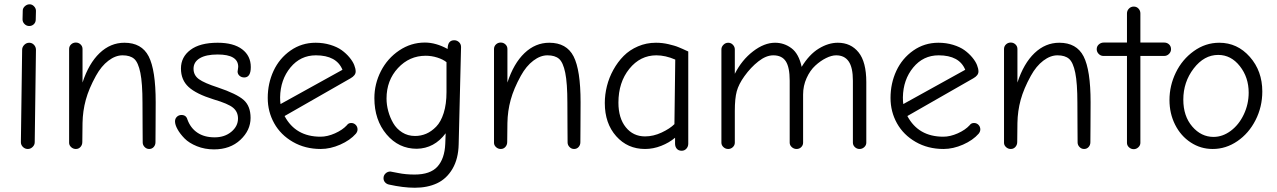

<svg xmlns="http://www.w3.org/2000/svg" viewBox="-20 -694 5997 902"><path d="M85.9 -603 86.9 -644Q86.9 -655.8 96.9 -664.8Q106.9 -673.8 119.1 -673.8Q130.9 -673.8 139.9 -664.3Q148.9 -654.8 148.9 -643.1L147.9 -602.1Q147.9 -588.9 138.9 -580.3Q129.9 -571.8 117.2 -571.8Q104.5 -571.8 95.2 -581.1Q85.9 -590.3 85.9 -603ZM110.8 5.9Q97.2 5.9 87.6 -3.7Q78.1 -13.2 78.1 -25.9L84 -460Q84 -473.1 94 -483.2Q104 -493.2 117.2 -493.2Q130.4 -493.2 139.6 -483.4Q148.9 -473.6 148.9 -460L143.1 -25.9Q143.1 -13.2 133.3 -3.7Q123.5 5.9 110.8 5.9Z M336.4 5.9Q323.7 5.9 314.2 -2.9Q304.7 -11.7 304.7 -22.9V-463.9Q304.7 -476.6 314 -485.4Q323.2 -494.1 336.4 -494.1Q349.1 -494.1 358.4 -485.4Q367.7 -476.6 367.7 -463.9V-306.2Q397 -396 448 -444.6Q499 -493.2 564.5 -493.2Q645.5 -493.2 678.5 -429.2Q711.4 -365.2 711.4 -213.9Q711.4 -155.8 710.9 -98.9Q710.4 -42 710.4 -25.9Q710.4 -12.7 702.1 -3.4Q693.8 5.9 680.7 5.9Q668.5 5.9 659.4 -3.4Q650.4 -12.7 650.4 -24.9Q650.4 -40.5 649.9 -97.2Q649.4 -153.8 649.4 -210Q649.4 -303.2 639.4 -352.1Q629.4 -400.9 610.4 -417.5Q591.3 -434.1 555.7 -434.1Q522.5 -434.1 489.3 -408.9Q456.1 -383.8 430.7 -337.9Q397.5 -277.8 383.1 -225.1Q368.7 -172.4 367.7 -116.2L366.7 -26.9Q366.7 -13.2 358.2 -3.7Q349.6 5.9 336.4 5.9Z M985.4 7.8Q941.9 7.8 905 -7.1Q868.2 -22 846.9 -43.7Q825.7 -65.4 814 -86.7Q802.2 -107.9 802.2 -124Q802.2 -136.7 811 -145.3Q819.8 -153.8 832.5 -153.8Q854.5 -153.8 860.4 -132.8Q875 -92.3 907.5 -70.6Q939.9 -48.8 988.3 -48.8Q1035.6 -48.8 1066.9 -75Q1098.1 -101.1 1098.1 -137.2Q1098.1 -168.5 1075.2 -187.7Q1052.2 -207 983.4 -227.1Q901.9 -252.4 866 -285.4Q830.1 -318.4 830.1 -372.1Q830.1 -426.3 874.8 -459.7Q919.4 -493.2 1002.4 -493.2Q1077.1 -493.2 1117.7 -462.4Q1158.2 -431.6 1158.2 -378.9Q1158.2 -330.1 1127.4 -330.1Q1114.3 -330.1 1105.2 -338.1Q1096.2 -346.2 1096.2 -357.9Q1096.2 -361.8 1097.7 -368.7Q1099.1 -375.5 1099.1 -379.9Q1099.1 -438 1002.4 -438Q947.8 -438 918.5 -420.4Q889.2 -402.8 889.2 -371.1Q889.2 -340.3 914.6 -322Q939.9 -303.7 1003.4 -283.2Q1091.8 -253.4 1124.5 -224.6Q1157.2 -195.8 1157.2 -140.1Q1157.2 -82 1109.4 -37.1Q1061.5 7.8 985.4 7.8Z M1486.8 5.9Q1413.6 5.9 1356 -27.3Q1298.3 -60.5 1268.1 -115Q1237.8 -169.4 1237.8 -233.9Q1237.8 -302.2 1265.1 -361.1Q1292.5 -419.9 1344.7 -456.5Q1397 -493.2 1462.9 -493.2Q1499.5 -493.2 1531.7 -483.4Q1564 -473.6 1585.2 -458.3Q1606.4 -442.9 1621.8 -424.3Q1637.2 -405.8 1644 -388.7Q1650.9 -371.6 1650.9 -357.9Q1650.9 -339.8 1627 -326.2L1316.9 -148.9Q1368.7 -51.8 1485.8 -51.8Q1518.1 -51.8 1553.7 -67.6Q1589.4 -83.5 1609.9 -106Q1616.7 -116.2 1629.9 -116.2Q1642.6 -116.2 1651.1 -107.4Q1659.7 -98.6 1659.7 -85.9Q1659.7 -75.7 1651.9 -65.9Q1625 -35.2 1578.4 -14.6Q1531.7 5.9 1486.8 5.9ZM1297.9 -205.1 1588.9 -366.2Q1561 -434.1 1463.9 -434.1Q1391.6 -434.1 1344.5 -377Q1297.4 -319.8 1295.9 -236.8Q1295.9 -217.3 1297.9 -205.1Z M1928.7 188Q1874.5 188 1806.6 172.9Q1795.9 170.4 1788.8 162.4Q1781.7 154.3 1781.7 143.1Q1781.7 129.9 1791.3 120.8Q1800.8 111.8 1814 111.8Q1817.4 111.8 1851.3 118.9Q1885.3 126 1927.7 126Q2001.5 126 2035.2 88.6Q2068.8 51.3 2071.8 -18.1L2073.7 -67.9Q2020.5 3.4 1938 4.9Q1853 4.9 1795.9 -62.7Q1738.8 -130.4 1738.8 -232.9Q1738.8 -299.8 1769.5 -359.9Q1800.3 -419.9 1855.5 -457Q1910.6 -494.1 1976.1 -494.1Q2027.8 -494.1 2083 -463.9Q2083 -504.9 2113.8 -504.9Q2127 -504.9 2136.5 -495.8Q2146 -486.8 2146 -473.1L2134.8 -16.1Q2133.3 52.2 2105.7 99.1Q2078.1 146 2033.2 167Q1988.3 188 1928.7 188ZM1929.7 -55.2Q1957.5 -55.2 1982.2 -65.7Q2006.8 -76.2 2029.1 -98.9Q2051.3 -121.6 2064.5 -163.3Q2077.6 -205.1 2077.6 -261.2V-401.9Q2061.5 -415 2034.4 -423.6Q2007.3 -432.1 1980 -432.1Q1903.3 -432.1 1849.6 -374.3Q1795.9 -316.4 1795.9 -231Q1795.9 -201.7 1804 -171.9Q1812 -142.1 1827.4 -115.5Q1842.8 -88.9 1869.4 -72Q1896 -55.2 1929.7 -55.2Z M2332.5 5.9Q2319.8 5.9 2310.3 -2.9Q2300.8 -11.7 2300.8 -22.9V-463.9Q2300.8 -476.6 2310.1 -485.4Q2319.3 -494.1 2332.5 -494.1Q2345.2 -494.1 2354.5 -485.4Q2363.8 -476.6 2363.8 -463.9V-306.2Q2393.1 -396 2444.1 -444.6Q2495.1 -493.2 2560.5 -493.2Q2641.6 -493.2 2674.6 -429.2Q2707.5 -365.2 2707.5 -213.9Q2707.5 -155.8 2707 -98.9Q2706.5 -42 2706.5 -25.9Q2706.5 -12.7 2698.2 -3.4Q2689.9 5.9 2676.8 5.9Q2664.6 5.9 2655.5 -3.4Q2646.5 -12.7 2646.5 -24.9Q2646.5 -40.5 2646 -97.2Q2645.5 -153.8 2645.5 -210Q2645.5 -303.2 2635.5 -352.1Q2625.5 -400.9 2606.4 -417.5Q2587.4 -434.1 2551.8 -434.1Q2518.6 -434.1 2485.4 -408.9Q2452.1 -383.8 2426.8 -337.9Q2393.6 -277.8 2379.2 -225.1Q2364.7 -172.4 2363.8 -116.2L2362.8 -26.9Q2362.8 -13.2 2354.2 -3.7Q2345.7 5.9 2332.5 5.9Z M3182.6 14.2Q3167.5 14.2 3159.4 4.6Q3151.4 -4.9 3151.4 -19V-46.9Q3123.5 -23.4 3086.2 -8.8Q3048.8 5.9 3010.3 5.9Q2928.2 5.9 2874.8 -54.2Q2821.3 -114.3 2821.3 -210Q2821.3 -249.5 2831.3 -289.6Q2841.3 -329.6 2861.6 -366.2Q2881.8 -402.8 2909.9 -431.2Q2938 -459.5 2977.3 -476.3Q3016.6 -493.2 3061.5 -493.2Q3076.7 -493.2 3091.8 -491.5Q3106.9 -489.7 3121.1 -486.3Q3135.3 -482.9 3146.5 -479.7Q3157.7 -476.6 3169.9 -471.4Q3182.1 -466.3 3188.2 -463.6Q3194.3 -460.9 3203.6 -456.5Q3212.9 -452.1 3213.4 -452.1V-19Q3213.4 -5.4 3204.6 4.4Q3195.8 14.2 3182.6 14.2ZM3010.3 -53.2Q3049.8 -53.2 3088.6 -71.5Q3127.4 -89.8 3148.4 -110.8L3152.3 -414.1Q3106 -434.1 3063.5 -434.1Q2987.8 -434.1 2936.5 -370.6Q2885.3 -307.1 2885.3 -211.9Q2885.3 -139.2 2919.9 -96.2Q2954.6 -53.2 3010.3 -53.2Z M3369.1 -23.9V-461.9Q3369.1 -474.1 3378.7 -483.6Q3388.2 -493.2 3400.9 -493.2Q3414.1 -493.2 3423.1 -483.6Q3432.1 -474.1 3432.1 -461.9V-347.2Q3464.8 -412.1 3517.6 -452.6Q3570.3 -493.2 3621.1 -493.2Q3664.1 -493.2 3698.5 -467.3Q3732.9 -441.4 3746.1 -379.9Q3781.7 -438.5 3826.7 -465.8Q3871.6 -493.2 3916 -493.2Q3977.1 -493.2 4013.4 -448.2Q4049.8 -403.3 4049.8 -308.1V-23.9Q4049.8 -11.7 4040.3 -2.9Q4030.8 5.9 4018.1 5.9Q4005.4 5.9 3996.1 -2.9Q3986.8 -11.7 3986.8 -23.9V-314.9Q3986.8 -377 3967 -405.5Q3947.3 -434.1 3908.2 -434.1Q3886.7 -434.1 3860.6 -421.1Q3834.5 -408.2 3810.1 -385.7Q3785.6 -363.3 3769.3 -327.1Q3752.9 -291 3752.9 -250V-23.9Q3752.9 -11.7 3744.1 -2.9Q3735.4 5.9 3722.2 5.9Q3709.5 5.9 3699.7 -2.9Q3689.9 -11.7 3689.9 -23.9V-314.9Q3689.9 -377.9 3671.6 -406Q3653.3 -434.1 3612.8 -434.1Q3579.1 -434.1 3543 -405.8Q3506.8 -377.4 3477.1 -335.9Q3450.2 -298.3 3441.2 -265.1Q3432.1 -231.9 3432.1 -172.9V-23.9Q3432.1 -11.7 3422.9 -2.9Q3413.6 5.9 3400.9 5.9Q3388.2 5.9 3378.7 -2.9Q3369.1 -11.7 3369.1 -23.9Z M4412.6 5.9Q4339.4 5.9 4281.7 -27.3Q4224.1 -60.5 4193.8 -115Q4163.6 -169.4 4163.6 -233.9Q4163.6 -302.2 4190.9 -361.1Q4218.3 -419.9 4270.5 -456.5Q4322.8 -493.2 4388.7 -493.2Q4425.3 -493.2 4457.5 -483.4Q4489.7 -473.6 4511 -458.3Q4532.2 -442.9 4547.6 -424.3Q4563 -405.8 4569.8 -388.7Q4576.7 -371.6 4576.7 -357.9Q4576.7 -339.8 4552.7 -326.2L4242.7 -148.9Q4294.4 -51.8 4411.6 -51.8Q4443.8 -51.8 4479.5 -67.6Q4515.1 -83.5 4535.6 -106Q4542.5 -116.2 4555.7 -116.2Q4568.4 -116.2 4576.9 -107.4Q4585.4 -98.6 4585.4 -85.9Q4585.4 -75.7 4577.6 -65.9Q4550.8 -35.2 4504.2 -14.6Q4457.5 5.9 4412.6 5.9ZM4223.6 -205.1 4514.6 -366.2Q4486.8 -434.1 4389.6 -434.1Q4317.4 -434.1 4270.3 -377Q4223.1 -319.8 4221.7 -236.8Q4221.7 -217.3 4223.6 -205.1Z M4728.5 5.9Q4715.8 5.9 4706.3 -2.9Q4696.8 -11.7 4696.8 -22.9V-463.9Q4696.8 -476.6 4706.1 -485.4Q4715.3 -494.1 4728.5 -494.1Q4741.2 -494.1 4750.5 -485.4Q4759.8 -476.6 4759.8 -463.9V-306.2Q4789.1 -396 4840.1 -444.6Q4891.1 -493.2 4956.5 -493.2Q5037.6 -493.2 5070.6 -429.2Q5103.5 -365.2 5103.5 -213.9Q5103.5 -155.8 5103 -98.9Q5102.5 -42 5102.5 -25.9Q5102.5 -12.7 5094.2 -3.4Q5085.9 5.9 5072.8 5.9Q5060.5 5.9 5051.5 -3.4Q5042.5 -12.7 5042.5 -24.9Q5042.5 -40.5 5042 -97.2Q5041.5 -153.8 5041.5 -210Q5041.5 -303.2 5031.5 -352.1Q5021.5 -400.9 5002.4 -417.5Q4983.4 -434.1 4947.8 -434.1Q4914.6 -434.1 4881.3 -408.9Q4848.1 -383.8 4822.8 -337.9Q4789.6 -277.8 4775.1 -225.1Q4760.7 -172.4 4759.8 -116.2L4758.8 -26.9Q4758.8 -13.2 4750.2 -3.7Q4741.7 5.9 4728.5 5.9Z M5306.2 6.8Q5293.5 6.8 5283.9 -2Q5274.4 -10.7 5274.4 -22.9V-431.2H5163.6Q5150.9 -431.2 5141.6 -440.7Q5132.3 -450.2 5132.3 -462.9Q5132.3 -476.6 5142.3 -485.4Q5152.3 -494.1 5165.5 -494.1H5274.4V-630.9Q5274.4 -644 5283.7 -653.6Q5293 -663.1 5306.2 -663.1Q5319.8 -663.1 5328.6 -653.6Q5337.4 -644 5337.4 -630.9V-494.1H5449.2Q5462.9 -494.1 5472.2 -485.4Q5481.4 -476.6 5481.4 -462.9Q5481.4 -450.2 5471.9 -440.7Q5462.4 -431.2 5449.2 -431.2H5337.4V-22.9Q5337.4 -11.2 5327.9 -2.2Q5318.4 6.8 5306.2 6.8Z M5677.2 5.9Q5620.6 5.9 5574 -24.7Q5527.3 -55.2 5500.7 -107.9Q5474.1 -160.6 5474.1 -224.1Q5474.1 -291.5 5503.9 -353Q5533.7 -414.6 5588.4 -453.9Q5643.1 -493.2 5708 -493.2Q5793 -493.2 5851.6 -426.8Q5910.2 -360.4 5910.2 -264.2Q5910.2 -191.9 5878.4 -129.6Q5846.7 -67.4 5793 -30.8Q5739.3 5.9 5677.2 5.9ZM5681.2 -50.8Q5723.6 -50.8 5762 -79.3Q5800.3 -107.9 5823.2 -156.2Q5846.2 -204.6 5846.2 -258.8Q5846.2 -330.6 5804.7 -383.3Q5763.2 -436 5703.1 -436Q5636.7 -436 5587.9 -372.3Q5539.1 -308.6 5539.1 -226.1Q5539.1 -148.4 5581.1 -99.6Q5623 -50.8 5681.2 -50.8Z"/></svg>

Font: Comic Neue
Style: Regular
Weight: 400
Designer: Craig Rozynski
Foundry: Craig Rozynski
Version: Version 2.003;hotconv 1.0.109;makeotfexe 2.5.65596